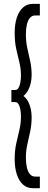

<svg xmlns="http://www.w3.org/2000/svg" viewBox="-20 -760 248 990"><path d="M55.7 60.9Q55.7 14.8 64 -21.2Q72.4 -57.2 80.2 -90.7Q88.1 -124.2 88.1 -160.4Q88.1 -178.5 85 -195.2Q82 -211.9 75.6 -222.7Q69.3 -233.6 58.3 -233.6H38.8V-296.1H58.3Q69.3 -296.1 75.6 -306.9Q82 -317.8 85 -334.9Q88.1 -351.9 88.1 -369.3Q88.1 -404.8 80.2 -437.3Q72.4 -469.7 64 -506.3Q55.7 -542.8 55.7 -590.6Q55.7 -636.3 66.9 -669.8Q78.2 -703.2 98.9 -721.6Q119.5 -740 148.4 -740H185.5V-680.3H162Q144.8 -680.3 134 -667.4Q123.2 -654.5 118.4 -632.7Q113.5 -610.8 113.5 -583.5Q113.5 -544.5 121.1 -510.6Q128.6 -476.8 135.9 -443.6Q143.1 -410.4 143.1 -372.7Q143.1 -354.2 139 -333.9Q134.8 -313.5 125.6 -295.8Q116.4 -278.2 101 -265Q116.4 -253.6 125.6 -235.4Q134.8 -217.3 139 -196.7Q143.1 -176.2 143.1 -157Q143.1 -117.2 135.9 -83Q128.6 -48.8 121.1 -16.1Q113.5 16.6 113.5 53.8Q113.5 80.1 118.4 102.5Q123.2 124.8 134 137.7Q144.8 150.6 162 150.6H185.5V210.3H148.4Q119.5 210.3 98.9 191.9Q78.2 173.5 66.9 139.7Q55.7 105.9 55.7 60.9Z"/></svg>

Font: Georama ExtraCondensed Thin
Style: Regular
Weight: 100
Width: 2
Designer: Jean-Baptiste Levee
Foundry: Production Type
Version: Version 1.001